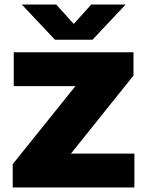

<svg xmlns="http://www.w3.org/2000/svg" viewBox="-20 -825 648 845"><path d="M36 0V-102.5L337.5 -478V-446H40.5V-595H567.5V-492.5L266.5 -117V-149H571.5V0ZM222 -650 76 -805H227.5L320 -702.5H289L381.5 -805H533L387 -650Z"/></svg>

Font: Encode Sans SC SemiExpanded ExtraBold
Style: Regular
Weight: 800
Width: 6
Designer: Multiple Designers
Foundry: Impallari Type
Version: Version 3.002